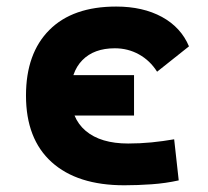

<svg xmlns="http://www.w3.org/2000/svg" viewBox="-20 -547 626 577"><path d="M353.5 9.8Q212.3 9.8 135.2 -59.8Q58.1 -129.4 58.1 -259.8Q58.1 -386.7 128.4 -457Q198.6 -527.3 329.1 -527.3Q409.4 -527.3 466.7 -496.1Q523.9 -464.8 547.9 -407.7L452.1 -331.5Q430.8 -365.1 397.7 -383.5Q364.5 -401.9 325.2 -401.9Q262.5 -401.9 227.5 -366.2Q192.4 -330.5 192.4 -264.6Q192.4 -191.9 237.5 -153.8Q282.6 -115.7 365.2 -115.7Q400.4 -115.7 435.3 -119.1Q470.1 -122.6 503.4 -128.4L517.1 -4.9Q477.4 3.9 435.5 6.8Q393.6 9.8 353.5 9.8ZM105 -199.7V-321.3H382.8V-199.7Z"/></svg>

Font: Cascadia Mono
Style: Regular
Weight: 400
Monospace: yes
Designer: Aaron Bell
Foundry: Saja Typeworks
Version: Version 2404.023